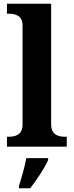

<svg xmlns="http://www.w3.org/2000/svg" viewBox="-20 -780 392 1021"><path d="M17 0H335V-53H323C294 -53 252 -61 252 -118V-760H17V-707H29C57 -707 100 -699 100 -646V-118C100 -61 58 -53 29 -53H17ZM81 208V221H141C174 178 218 113 236 71V61H120C112 105 94 168 81 208Z"/></svg>

Font: Noto Serif Test
Style: Bold
Weight: 700
Version: Version 1.000